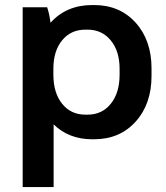

<svg xmlns="http://www.w3.org/2000/svg" viewBox="-20 -549 663 769"><path d="M70.8 200.2V-520H168.9Q179.2 -487.8 182.1 -458Q246.6 -528.8 349.1 -528.8H356.9Q459.5 -528.8 523.2 -458.3Q586.9 -387.7 586.9 -274.9V-245.1Q586.9 -132.3 523.2 -61.8Q459.5 8.8 356.9 8.8H349.1Q255.9 8.8 194.8 -50.8V200.2ZM321.8 -89.8H331.1Q388.7 -89.8 423.8 -133.5Q459 -177.2 459 -250V-273.9Q459 -344.2 423.6 -387.2Q388.2 -430.2 331.1 -430.2H321.8Q263.7 -430.2 228.8 -387.5Q193.8 -344.7 193.8 -273.9V-250Q193.8 -177.2 228.8 -133.5Q263.7 -89.8 321.8 -89.8Z"/></svg>

Font: Fixel Text SemiBold
Style: Regular
Weight: 600
Width: 4
Designer: AlfaBravo + MacPaw
Foundry: Kyrylo Tkachov, Marchela Mozhyna, Serhii Makarenko, Maria Weinstein, Zakhar Kryvoshyya
Version: Version 1.211